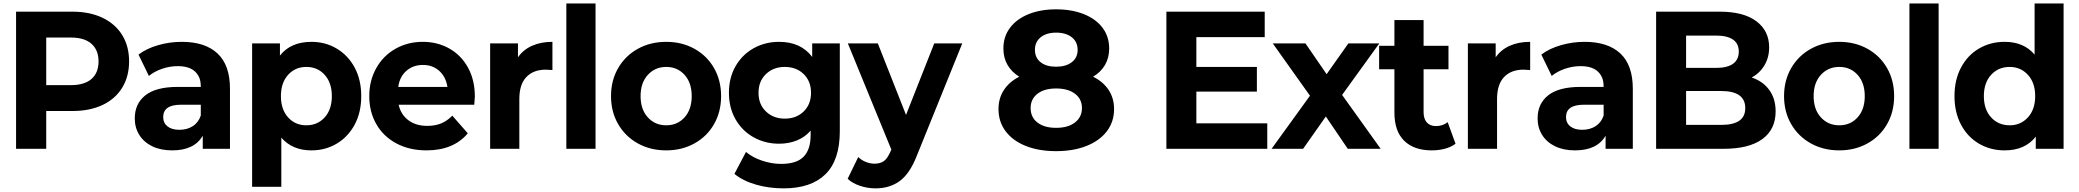

<svg xmlns="http://www.w3.org/2000/svg" viewBox="-20 -844 11789 1089"><path d="M712.2 -495.6Q712.2 -410 672.8 -346.1Q633.3 -282.2 561.1 -248.3Q488.9 -214.4 391.1 -214.4H242.2V0H71.1V-777.8H391.1Q488.9 -777.8 561.1 -743.3Q633.3 -708.9 672.8 -645.6Q712.2 -582.2 712.2 -495.6ZM538.9 -495.6Q538.9 -560 498.9 -595.6Q458.9 -631.1 381.1 -631.1H242.2V-361.1H381.1Q458.9 -361.1 498.9 -396.1Q538.9 -431.1 538.9 -495.6Z M1284.4 -341.1V0H1130V-74.4Q1082.2 8.9 956.7 8.9Q891.1 8.9 843.3 -14.4Q795.6 -37.8 770 -78.9Q744.4 -120 744.4 -172.2Q744.4 -255.6 804.4 -303.3Q864.4 -351.1 988.9 -351.1H1118.9Q1118.9 -391.1 1105.6 -413.3Q1075.6 -468.9 988.9 -468.9Q943.3 -468.9 899.4 -453.9Q855.6 -438.9 824.4 -413.3L765.6 -534.4Q811.1 -568.9 876.7 -587.8Q942.2 -606.7 1011.1 -606.7Q1143.3 -606.7 1213.9 -540.6Q1284.4 -474.4 1284.4 -341.1ZM1118.9 -188.9V-250H1006.7Q905.6 -250 905.6 -180Q905.6 -146.7 930 -127.2Q954.4 -107.8 997.8 -107.8Q1041.1 -107.8 1073.3 -128.3Q1105.6 -148.9 1118.9 -188.9Z M2028.9 -298.9Q2028.9 -206.7 1991.7 -137.2Q1954.4 -67.8 1890 -29.4Q1825.6 8.9 1746.7 8.9Q1637.8 8.9 1575.6 -63.3V215.6H1410V-597.8H1567.8V-528.9Q1628.9 -606.7 1746.7 -606.7Q1825.6 -606.7 1890 -568.3Q1954.4 -530 1991.7 -460.6Q2028.9 -391.1 2028.9 -298.9ZM1862.2 -298.9Q1862.2 -374.4 1821.7 -419.4Q1781.1 -464.4 1717.8 -464.4Q1654.4 -464.4 1613.9 -419.4Q1573.3 -374.4 1573.3 -298.9Q1573.3 -223.3 1613.9 -178.3Q1654.4 -133.3 1717.8 -133.3Q1781.1 -133.3 1821.7 -178.3Q1862.2 -223.3 1862.2 -298.9Z M2670 -250H2241.1Q2253.3 -194.4 2296.1 -162.2Q2338.9 -130 2403.3 -130Q2447.8 -130 2481.7 -143.9Q2515.6 -157.8 2545.6 -187.8L2633.3 -87.8Q2552.2 8.9 2398.9 8.9Q2302.2 8.9 2228.3 -30.6Q2154.4 -70 2114.4 -140Q2074.4 -210 2074.4 -298.9Q2074.4 -386.7 2113.9 -457.2Q2153.3 -527.8 2222.8 -567.2Q2292.2 -606.7 2377.8 -606.7Q2461.1 -606.7 2528.3 -568.9Q2595.6 -531.1 2634.4 -460.6Q2673.3 -390 2673.3 -296.7Q2673.3 -293.3 2670 -250ZM2238.9 -351.1H2517.8Q2508.9 -407.8 2471.7 -441.7Q2434.4 -475.6 2378.9 -475.6Q2323.3 -475.6 2285 -442.2Q2246.7 -408.9 2238.9 -351.1Z M3113.3 -606.7V-446.7Q3084.4 -448.9 3075.6 -448.9Q3005.6 -448.9 2965.6 -407.2Q2925.6 -365.6 2925.6 -282.2V0H2760V-597.8H2917.8V-518.9Q2947.8 -562.2 2997.8 -584.4Q3047.8 -606.7 3113.3 -606.7Z M3357.8 -824.4V0H3192.2V-824.4Z M3445.6 -298.9Q3445.6 -387.8 3486.1 -457.8Q3526.7 -527.8 3597.8 -567.2Q3668.9 -606.7 3758.9 -606.7Q3847.8 -606.7 3918.9 -567.2Q3990 -527.8 4030 -457.8Q4070 -387.8 4070 -298.9Q4070 -210 4030 -140Q3990 -70 3918.9 -30.6Q3847.8 8.9 3758.9 8.9Q3668.9 8.9 3597.8 -30.6Q3526.7 -70 3486.1 -140Q3445.6 -210 3445.6 -298.9ZM3903.3 -298.9Q3903.3 -374.4 3862.8 -419.4Q3822.2 -464.4 3758.9 -464.4Q3695.6 -464.4 3654.4 -419.4Q3613.3 -374.4 3613.3 -298.9Q3613.3 -223.3 3654.4 -178.3Q3695.6 -133.3 3758.9 -133.3Q3822.2 -133.3 3862.8 -178.3Q3903.3 -223.3 3903.3 -298.9Z M4424.4 224.4Q4342.2 224.4 4268.3 203.3Q4194.4 182.2 4145.6 142.2L4211.1 17.8Q4247.8 48.9 4302.2 67.2Q4356.7 85.6 4411.1 85.6Q4497.8 85.6 4537.8 45Q4577.8 4.4 4577.8 -77.8V-103.3Q4546.7 -66.7 4500.6 -47.8Q4454.4 -28.9 4398.9 -28.9Q4320 -28.9 4255 -65Q4190 -101.1 4152.2 -166.7Q4114.4 -232.2 4114.4 -317.8Q4114.4 -403.3 4152.2 -468.9Q4190 -534.4 4255 -570.6Q4320 -606.7 4398.9 -606.7Q4522.2 -606.7 4586.7 -521.1V-597.8H4743.3V-100Q4743.3 64.4 4661.7 144.4Q4580 224.4 4424.4 224.4ZM4580 -317.8Q4580 -383.3 4538.3 -423.9Q4496.7 -464.4 4431.1 -464.4Q4366.7 -464.4 4324.4 -423.9Q4282.2 -383.3 4282.2 -317.8Q4282.2 -252.2 4324.4 -211.7Q4366.7 -171.1 4431.1 -171.1Q4496.7 -171.1 4538.3 -211.7Q4580 -252.2 4580 -317.8Z M4945.6 224.4Q4901.1 224.4 4857.8 210Q4814.4 195.6 4787.8 170L4847.8 46.7Q4865.6 64.4 4890.6 74.4Q4915.6 84.4 4940 84.4Q4973.3 84.4 4994.4 68.9Q5015.6 53.3 5035.6 4.4L4788.9 -597.8H4958.9L5118.9 -192.2L5278.9 -597.8H5437.8L5181.1 36.7Q5141.1 140 5083.9 182.2Q5026.7 224.4 4945.6 224.4Z M6298.9 -225.6Q6298.9 -153.3 6257.8 -99.4Q6216.7 -45.6 6142.2 -16.1Q6067.8 13.3 5970 13.3Q5872.2 13.3 5798.3 -16.1Q5724.4 -45.6 5683.9 -99.4Q5643.3 -153.3 5643.3 -225.6Q5643.3 -286.7 5673.9 -333.3Q5704.4 -380 5761.1 -408.9Q5717.8 -435.6 5694.4 -476.1Q5671.1 -516.7 5671.1 -568.9Q5671.1 -636.7 5708.9 -686.7Q5746.7 -736.7 5814.4 -763.9Q5882.2 -791.1 5970 -791.1Q6058.9 -791.1 6127.2 -763.9Q6195.6 -736.7 6233.3 -686.7Q6271.1 -636.7 6271.1 -568.9Q6271.1 -516.7 6247.8 -476.1Q6224.4 -435.6 6180 -408.9Q6237.8 -380 6268.3 -333.3Q6298.9 -286.7 6298.9 -225.6ZM5850 -561.1Q5850 -516.7 5882.2 -491.1Q5914.4 -465.6 5970 -465.6Q6025.6 -465.6 6058.9 -491.1Q6092.2 -516.7 6092.2 -561.1Q6092.2 -606.7 6058.9 -632.8Q6025.6 -658.9 5970 -658.9Q5915.6 -658.9 5882.8 -632.8Q5850 -606.7 5850 -561.1ZM6116.7 -231.1Q6116.7 -282.2 6077.2 -312.2Q6037.8 -342.2 5970 -342.2Q5903.3 -342.2 5864.4 -312.2Q5825.6 -282.2 5825.6 -231.1Q5825.6 -178.9 5864.4 -148.9Q5903.3 -118.9 5970 -118.9Q6037.8 -118.9 6077.2 -149.4Q6116.7 -180 6116.7 -231.1Z M7167.8 0H6595.6V-777.8H7153.3V-633.3H6765.6V-464.4H7108.9V-324.4H6765.6V-144.4H7167.8Z M7500 -183.3 7371.1 0H7192.2L7410 -301.1L7198.9 -597.8H7384.4L7504.4 -423.3L7627.8 -597.8H7803.3L7592.2 -305.6L7811.1 0H7624.4Z M8101.1 8.9Q8000 8.9 7944.4 -45.6Q7888.9 -100 7888.9 -205.6V-451.1H7802.2V-584.4H7888.9V-730H8054.4V-584.4H8195.6V-451.1H8054.4V-207.8Q8054.4 -170 8072.8 -149.4Q8091.1 -128.9 8124.4 -128.9Q8163.3 -128.9 8191.1 -151.1L8235.6 -28.9Q8211.1 -10 8176.1 -0.6Q8141.1 8.9 8101.1 8.9Z M8658.9 -606.7V-446.7Q8630 -448.9 8621.1 -448.9Q8551.1 -448.9 8511.1 -407.2Q8471.1 -365.6 8471.1 -282.2V0H8305.6V-597.8H8463.3V-518.9Q8493.3 -562.2 8543.3 -584.4Q8593.3 -606.7 8658.9 -606.7Z M9241.1 -341.1V0H9086.7V-74.4Q9038.9 8.9 8913.3 8.9Q8847.8 8.9 8800 -14.4Q8752.2 -37.8 8726.7 -78.9Q8701.1 -120 8701.1 -172.2Q8701.1 -255.6 8761.1 -303.3Q8821.1 -351.1 8945.6 -351.1H9075.6Q9075.6 -391.1 9062.2 -413.3Q9032.2 -468.9 8945.6 -468.9Q8900 -468.9 8856.1 -453.9Q8812.2 -438.9 8781.1 -413.3L8722.2 -534.4Q8767.8 -568.9 8833.3 -587.8Q8898.9 -606.7 8967.8 -606.7Q9100 -606.7 9170.6 -540.6Q9241.1 -474.4 9241.1 -341.1ZM9075.6 -188.9V-250H8963.3Q8862.2 -250 8862.2 -180Q8862.2 -146.7 8886.7 -127.2Q8911.1 -107.8 8954.4 -107.8Q8997.8 -107.8 9030 -128.3Q9062.2 -148.9 9075.6 -188.9Z M10051.1 -212.2Q10051.1 -110 9975.6 -55Q9900 0 9755.6 0H9373.3V-777.8H9734.4Q9870 -777.8 9942.2 -723.3Q10014.4 -668.9 10014.4 -575.6Q10014.4 -518.9 9988.3 -474.4Q9962.2 -430 9915.6 -404.4Q9978.9 -383.3 10015 -333.9Q10051.1 -284.4 10051.1 -212.2ZM9543.3 -458.9H9713.3Q9776.7 -458.9 9809.4 -482.2Q9842.2 -505.6 9842.2 -551.1Q9842.2 -596.7 9809.4 -619.4Q9776.7 -642.2 9713.3 -642.2H9543.3ZM9878.9 -231.1Q9878.9 -327.8 9742.2 -327.8H9543.3V-135.6H9742.2Q9810 -135.6 9844.4 -158.9Q9878.9 -182.2 9878.9 -231.1Z M10098.9 -298.9Q10098.9 -387.8 10139.4 -457.8Q10180 -527.8 10251.1 -567.2Q10322.2 -606.7 10412.2 -606.7Q10501.1 -606.7 10572.2 -567.2Q10643.3 -527.8 10683.3 -457.8Q10723.3 -387.8 10723.3 -298.9Q10723.3 -210 10683.3 -140Q10643.3 -70 10572.2 -30.6Q10501.1 8.9 10412.2 8.9Q10322.2 8.9 10251.1 -30.6Q10180 -70 10139.4 -140Q10098.9 -210 10098.9 -298.9ZM10556.7 -298.9Q10556.7 -374.4 10516.1 -419.4Q10475.6 -464.4 10412.2 -464.4Q10348.9 -464.4 10307.8 -419.4Q10266.7 -374.4 10266.7 -298.9Q10266.7 -223.3 10307.8 -178.3Q10348.9 -133.3 10412.2 -133.3Q10475.6 -133.3 10516.1 -178.3Q10556.7 -223.3 10556.7 -298.9Z M10975.6 -824.4V0H10810V-824.4Z M11684.4 0H11526.7V-68.9Q11465.6 8.9 11350 8.9Q11270 8.9 11205 -28.9Q11140 -66.7 11102.8 -136.7Q11065.6 -206.7 11065.6 -298.9Q11065.6 -391.1 11102.8 -461.1Q11140 -531.1 11205 -568.9Q11270 -606.7 11350 -606.7Q11458.9 -606.7 11520 -534.4V-824.4H11684.4ZM11523.3 -298.9Q11523.3 -374.4 11482.2 -419.4Q11441.1 -464.4 11378.9 -464.4Q11314.4 -464.4 11273.3 -419.4Q11232.2 -374.4 11232.2 -298.9Q11232.2 -223.3 11273.3 -178.3Q11314.4 -133.3 11378.9 -133.3Q11441.1 -133.3 11482.2 -178.3Q11523.3 -223.3 11523.3 -298.9Z"/></svg>

Font: Paperlogy 8 ExtraBold
Style: Regular
Weight: 800
Designer: redesigned by Lee Juim, glyphs from Gmarket Sans & Montserrat
Foundry: PT&
Version: Version 1.001